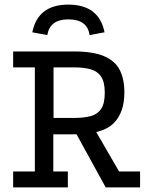

<svg xmlns="http://www.w3.org/2000/svg" viewBox="-20 -812 654 832"><path d="M37 0V-69H131V-520H37V-589H302Q382 -589 430 -569Q478 -549 498.5 -509.5Q519 -470 519 -411Q519 -323 471 -276.5Q423 -230 302 -230H211V-69H274V0ZM212 -301H302Q344 -301 373.5 -309Q403 -317 418.5 -340.5Q434 -364 434 -410Q434 -456 418.5 -479.5Q403 -503 373.5 -511.5Q344 -520 302 -520H212ZM438 0 309 -235 394 -245 496 -69H587V0ZM276 -792Q144 -792 120 -672L185 -660Q196 -728 276 -728Q359 -728 368 -660L433 -672Q409 -792 276 -792Z"/></svg>

Font: Podkova VF Beta
Style: Regular
Weight: 400
Designer: Ilya Yudin
Foundry: Cyreal (www.cyreal.org)
Version: Version 2.100